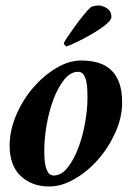

<svg xmlns="http://www.w3.org/2000/svg" viewBox="-20 -672 496 698"><path d="M264 -411Q236 -411 213 -382Q190 -353 174 -310Q158 -267 149.5 -217.5Q141 -168 141 -126Q141 -117 141.5 -101.5Q142 -86 145 -71Q148 -56 155 -45Q162 -34 175 -34Q203 -34 226 -63Q249 -92 265 -135Q281 -178 289.5 -226.5Q298 -275 298 -314Q298 -326 297.5 -343Q297 -360 294 -375Q291 -390 284 -400.5Q277 -411 264 -411ZM275 -452Q306 -452 333 -445Q360 -438 380.5 -420.5Q401 -403 412.5 -373.5Q424 -344 424 -299Q424 -245 399.5 -190.5Q375 -136 337 -92.5Q299 -49 251.5 -21.5Q204 6 159 6Q96 6 55.5 -32Q15 -70 15 -143Q15 -197 38.5 -252.5Q62 -308 99.5 -352Q137 -396 183.5 -424Q230 -452 275 -452ZM221 -503Q219 -505 216 -507.5Q213 -510 212 -515Q213 -519 224 -535.5Q235 -552 250 -573Q265 -594 281.5 -614.5Q298 -635 309 -645Q312 -648 321 -650Q330 -652 340 -652Q353 -652 369 -641.5Q385 -631 385 -611Q385 -602 374 -591Q363 -580 346 -568.5Q329 -557 309 -545.5Q289 -534 271 -525Q253 -516 239 -510Q225 -504 221 -503Z"/></svg>

Font: Vermiglione
Style: Bold Italic
Weight: 700
Italic angle: -11°
Version: Version 1.000